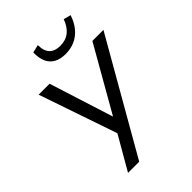

<svg xmlns="http://www.w3.org/2000/svg" viewBox="-262 -1029 1142 1142"><g transform="rotate(-45 309.0 -458.5)"><path d="M120 0 252 -229 247 -197 73 -705H165L299 -283H284L525 -705H618L214 0ZM358 -762Q314 -762 284.5 -778.5Q255 -795 241 -826.5Q227 -858 228 -905L278 -917Q278 -867 301.5 -843Q325 -819 369 -819Q416 -819 447 -843.5Q478 -868 496 -917L542 -905Q527 -859 500.5 -827Q474 -795 438 -778.5Q402 -762 358 -762Z"/></g></svg>

Font: Nunito Sans 10pt Condensed Medium
Style: Italic
Weight: 500
Width: 3
Italic angle: -9°
Designer: Vernon Adams
Foundry: Vernon Adams
Version: Version 3.101;gftools[0.9.27]